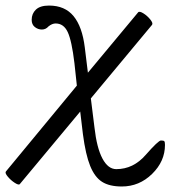

<svg xmlns="http://www.w3.org/2000/svg" viewBox="-72 -447 619 697"><path d="M0 221.2Q-3.9 226.1 -18.3 216.8Q-32.7 207.5 -43.7 194.3Q-54.7 181.2 -50.8 175.8L207 -136.2L198.2 -217.8Q188.5 -299.3 173.8 -330.6Q159.2 -361.8 129.9 -361.8Q117.2 -361.8 104 -351.1Q94.2 -339.8 80.1 -339.8Q65.9 -339.8 54.4 -348.9Q43 -357.9 43 -375Q43 -397.5 58.3 -412.1Q73.7 -426.8 106 -426.8Q163.6 -426.8 195.1 -388.4Q226.6 -350.1 235.8 -274.9L247.1 -183.1L429.2 -401.9Q433.6 -407.7 448 -398.9Q462.4 -390.1 473.4 -376.5Q484.4 -362.8 480 -356.9L257.8 -89.8L271 16.1Q279.3 89.8 299.8 128.4Q320.3 167 350.1 167Q412.1 167 457 115.2Q502.9 63 512.2 63Q522 63 524.4 65.7Q526.9 68.4 526.9 79.1Q526.9 138.7 480.2 184.3Q433.6 230 370.1 230Q325.2 230 298.6 213.1Q272 196.3 255.4 155.5Q238.8 114.7 229 40L219.2 -42Z"/></svg>

Font: Junicode SmCond Light
Style: Italic
Weight: 300
Width: 4
Italic angle: -11°
Designer: Peter S. Baker
Version: Version 2.206